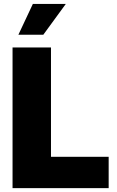

<svg xmlns="http://www.w3.org/2000/svg" viewBox="-20 -973 607 993"><path d="M44.9 0V-727.5H243.7V-162.1H542V0ZM75.2 -793.5 149.9 -952.6H320.3L204.1 -793.5Z"/></svg>

Font: Inter 18pt Black
Style: Regular
Weight: 900
Designer: Rasmus Andersson
Foundry: rsms
Version: Version 4.001;git-66647c0bb